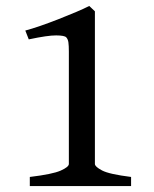

<svg xmlns="http://www.w3.org/2000/svg" viewBox="-20 -628 521 648"><path d="M80.6 0V-30.8Q157.2 -40 184.8 -52.2Q212.4 -64.5 212.4 -74.7V-454.1Q212.4 -473.6 210.9 -484.6Q209.5 -495.6 203.6 -502Q197.8 -508.3 169.7 -508.5Q141.6 -508.8 77.1 -495.1L65.4 -524.9Q85.9 -530.3 115.7 -540.5Q145.5 -550.8 177.2 -563.2Q209 -575.7 236.6 -587.4Q264.2 -599.1 281.2 -607.9L300.3 -589.8V-74.7Q300.3 -65.4 324.5 -52.7Q348.6 -40 422.4 -30.8V0Z"/></svg>

Font: Gentium Book Plus
Style: Regular
Weight: 400
Designer: Victor Gaultney, Annie Olsen, Iska Routamaa, Becca Hirsbrunner
Foundry: SIL International
Version: Version 6.101